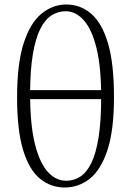

<svg xmlns="http://www.w3.org/2000/svg" viewBox="-20 -820 583 854"><path d="M268 14Q206 14 158 -25Q110 -64 83 -152Q56 -240 56 -387Q56 -538 85.5 -628.5Q115 -719 165 -759.5Q215 -800 275 -800Q338 -800 386 -758.5Q434 -717 460.5 -627Q487 -537 487 -389Q487 -239 457.5 -151Q428 -63 378.5 -24.5Q329 14 268 14ZM274 -16Q308 -16 336.5 -34Q365 -52 386 -94.5Q407 -137 418.5 -209Q430 -281 430 -388Q430 -521 409.5 -605Q389 -689 353 -729.5Q317 -770 272 -770Q238 -770 209 -751.5Q180 -733 159 -691Q138 -649 126 -578Q114 -507 114 -402Q114 -264 135.5 -179Q157 -94 193 -55Q229 -16 274 -16ZM76 -379V-419H470V-379Z"/></svg>

Font: Noto Serif TC
Style: Regular
Weight: 200
Designer: Ryoko NISHIZUKA 西塚涼子 (kana & ideographs); Frank Grießhammer (Latin, Greek & Cyrillic); Wenlong ZHANG 张文龙 (bopomofo); San
Foundry: Adobe
Version: Version 2.001;hotconv 1.1.0;makeotfexe 2.6.0